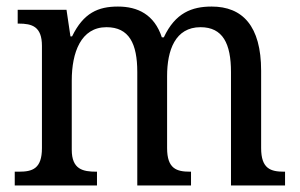

<svg xmlns="http://www.w3.org/2000/svg" viewBox="-20 -566 915 586"><path d="M25 0H276V-42H274C233 -42 199 -49 199 -109V-320C199 -406 227 -483 305 -483C374 -483 399 -433 399 -346V0H563V-42H560C519 -42 490 -51 490 -114V-334C490 -413 515 -483 592 -483C660 -483 685 -433 685 -346V0H850V-42H847C806 -42 777 -51 777 -114V-350C777 -487 720 -546 626 -546C566 -546 515 -527 480 -452H474C451 -522 400 -546 340 -546C280 -546 235 -527 200 -455H195L183 -536H34V-494H37C78 -494 108 -485 108 -426V-114C108 -51 79 -42 38 -42H25Z"/></svg>

Font: Noto Serif Bengali SemiCondensed
Style: Regular
Weight: 400
Width: 4
Designer: Juan Bruce, Universal Thirst, Indian Type Foundry and the Monotype Design Team.
Foundry: Monotype Imaging Inc.
Version: Version 2.003